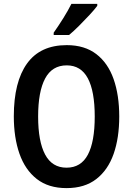

<svg xmlns="http://www.w3.org/2000/svg" viewBox="-20 -1008 683 987"><path d="M593 -409Q593 -299 564 -216.5Q535 -134 475 -87.5Q415 -41 322 -41Q229 -41 169 -88Q109 -135 80 -218Q51 -301 51 -410Q51 -587 119 -681.5Q187 -776 323 -776Q415 -776 475 -730Q535 -684 564 -601.5Q593 -519 593 -409ZM176 -409Q176 -281 212 -213.5Q248 -146 322 -146Q396 -146 431.5 -212.5Q467 -279 467 -409Q467 -539 431.5 -605.5Q396 -672 323 -672Q248 -672 212 -604.5Q176 -537 176 -409ZM480 -978Q466 -959 440.5 -931.5Q415 -904 386.5 -875.5Q358 -847 335 -828H256V-840Q282 -877 306 -915.5Q330 -954 347 -988H480Z"/></svg>

Font: Noto Sans Tamil UI Condensed SemiBold
Style: Regular
Weight: 600
Width: 3
Designer: Jelle Bosma - Monotype Design Team
Foundry: Monotype Imaging Inc.
Version: Version 2.004; ttfautohint (v1.8.4.7-5d5b)